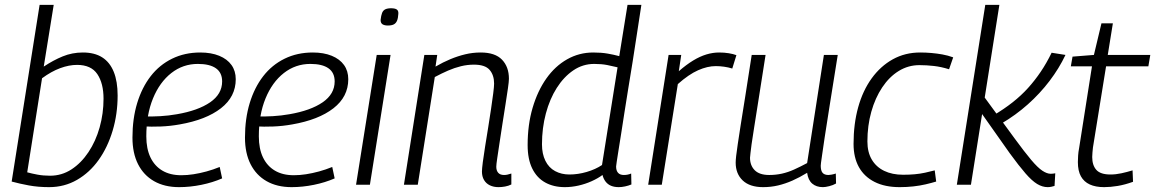

<svg xmlns="http://www.w3.org/2000/svg" viewBox="-20 -760 4753 790"><path d="M201 -740 160 -486Q199 -512 238 -528Q277 -544 321 -544Q369 -544 400.5 -524Q432 -504 448 -464.5Q464 -425 464 -367Q464 -291 443.5 -222.5Q423 -154 386 -102Q349 -50 297 -20Q245 10 182 10Q137 10 99 3Q61 -4 28 -13L143 -740ZM297 -493Q264 -493 227.5 -479.5Q191 -466 153 -438L92 -51Q110 -46 134 -41.5Q158 -37 186 -37Q234 -37 274 -63Q314 -89 344 -134Q374 -179 390 -236Q406 -293 406 -354Q406 -417 380.5 -455Q355 -493 297 -493Z M574 -281Q605 -280 639.5 -282Q674 -284 708 -290Q795 -305 844.5 -339Q894 -373 894 -425Q894 -461 868.5 -479Q843 -497 794 -497Q733 -497 685 -459.5Q637 -422 609.5 -355Q582 -288 582 -199Q582 -148 599 -112.5Q616 -77 648 -58Q680 -39 726 -39Q750 -39 776 -43Q802 -47 829.5 -54.5Q857 -62 884 -73L894 -26Q855 -9 808.5 0.5Q762 10 717 10Q657 10 614 -14.5Q571 -39 548 -84.5Q525 -130 525 -194Q525 -272 544.5 -336Q564 -400 600 -446.5Q636 -493 688 -518.5Q740 -544 804 -544Q849 -544 882 -530.5Q915 -517 932.5 -492.5Q950 -468 950 -434Q950 -362 889 -314.5Q828 -267 719 -248Q680 -241 641 -239.5Q602 -238 569 -240Z M1037 -281Q1068 -280 1102.5 -282Q1137 -284 1171 -290Q1258 -305 1307.5 -339Q1357 -373 1357 -425Q1357 -461 1331.5 -479Q1306 -497 1257 -497Q1196 -497 1148 -459.5Q1100 -422 1072.5 -355Q1045 -288 1045 -199Q1045 -148 1062 -112.5Q1079 -77 1111 -58Q1143 -39 1189 -39Q1213 -39 1239 -43Q1265 -47 1292.5 -54.5Q1320 -62 1347 -73L1357 -26Q1318 -9 1271.5 0.5Q1225 10 1180 10Q1120 10 1077 -14.5Q1034 -39 1011 -84.5Q988 -130 988 -194Q988 -272 1007.5 -336Q1027 -400 1063 -446.5Q1099 -493 1151 -518.5Q1203 -544 1267 -544Q1312 -544 1345 -530.5Q1378 -517 1395.5 -492.5Q1413 -468 1413 -434Q1413 -362 1352 -314.5Q1291 -267 1182 -248Q1143 -241 1104 -239.5Q1065 -238 1032 -240Z M1445 0 1530 -534H1587L1502 0ZM1589 -726Q1605 -726 1612.5 -721Q1620 -716 1619 -703Q1618 -685 1613.5 -674.5Q1609 -664 1600 -659.5Q1591 -655 1576 -655Q1562 -655 1554 -660Q1546 -665 1546 -678Q1548 -696 1552 -706.5Q1556 -717 1565 -721.5Q1574 -726 1589 -726Z M1726 -534H1779L1772 -486Q1803 -504 1833 -516.5Q1863 -529 1894 -536.5Q1925 -544 1958 -544Q2017 -544 2045.5 -514.5Q2074 -485 2074 -436Q2074 -425 2070 -397Q2066 -369 2060 -331Q2054 -293 2047.5 -251.5Q2041 -210 2035.5 -173Q2030 -136 2026 -109.5Q2022 -83 2022 -74Q2022 -58 2030 -49Q2038 -40 2054 -40Q2061 -40 2068 -41.5Q2075 -43 2084 -46V-1Q2072 5 2058 7.5Q2044 10 2031 10Q2011 10 1995.5 2.5Q1980 -5 1971.5 -19.5Q1963 -34 1963 -54Q1963 -65 1966.5 -92.5Q1970 -120 1976 -157Q1982 -194 1988.5 -234.5Q1995 -275 2000.5 -312Q2006 -349 2009.5 -376.5Q2013 -404 2013 -416Q2013 -451 1994.5 -472.5Q1976 -494 1930 -494Q1903 -494 1876.5 -487.5Q1850 -481 1823.5 -469.5Q1797 -458 1769 -443L1699 0H1642Z M2526 10Q2508 10 2494.5 4.5Q2481 -1 2472 -12.5Q2463 -24 2459 -40Q2440 -26 2414.5 -14.5Q2389 -3 2360.5 3.5Q2332 10 2304 10Q2258 10 2223.5 -9Q2189 -28 2170 -66.5Q2151 -105 2151 -163Q2151 -247 2171.5 -316.5Q2192 -386 2228 -437Q2264 -488 2313.5 -516Q2363 -544 2421 -544Q2454 -544 2480 -539.5Q2506 -535 2528 -529L2562 -740H2619Q2610 -682 2601 -622.5Q2592 -563 2583 -506Q2574 -449 2565 -395.5Q2556 -342 2549 -295Q2542 -248 2535.5 -208Q2529 -168 2524.5 -139Q2520 -110 2517.5 -94Q2515 -78 2515 -75Q2515 -58 2523 -49Q2531 -40 2547 -40Q2555 -40 2562.5 -41.5Q2570 -43 2577 -46L2578 -1Q2566 4 2552 7Q2538 10 2526 10ZM2323 -42Q2358 -42 2394 -52.5Q2430 -63 2457 -81L2521 -483Q2501 -488 2478 -492.5Q2455 -497 2425 -497Q2378 -497 2339 -470.5Q2300 -444 2271 -398.5Q2242 -353 2226 -293Q2210 -233 2210 -166Q2210 -127 2224 -98.5Q2238 -70 2264 -56Q2290 -42 2323 -42Z M2783 -534 2773 -467Q2804 -494 2832 -511Q2860 -528 2886.5 -536Q2913 -544 2939 -544Q2960 -544 2978.5 -541Q2997 -538 3010 -533L2993 -478Q2977 -483 2959.5 -485.5Q2942 -488 2925 -488Q2891 -488 2852.5 -471Q2814 -454 2769 -414L2703 0H2647L2731 -534Z M3120 10Q3065 10 3036 -17.5Q3007 -45 3007 -91Q3007 -101 3009 -118.5Q3011 -136 3015.5 -166.5Q3020 -197 3027.5 -245Q3035 -293 3046.5 -364Q3058 -435 3073 -534H3130Q3113 -425 3101.5 -352.5Q3090 -280 3083 -235.5Q3076 -191 3072.5 -167Q3069 -143 3068 -131Q3067 -119 3066 -111Q3066 -79 3085.5 -59.5Q3105 -40 3145 -40Q3172 -40 3197 -45.5Q3222 -51 3247.5 -62.5Q3273 -74 3301 -89L3370 -534H3427Q3407 -407 3393.5 -324.5Q3380 -242 3373 -193.5Q3366 -145 3362.5 -121.5Q3359 -98 3358 -89.5Q3357 -81 3357 -78Q3357 -58 3364.5 -49Q3372 -40 3389 -40Q3393 -40 3401.5 -41.5Q3410 -43 3419 -46L3420 -5Q3408 2 3392 6Q3376 10 3366 10Q3339 10 3322 -4.5Q3305 -19 3301 -49Q3270 -30 3240.5 -17Q3211 -4 3181.5 3Q3152 10 3120 10Z M3682 10Q3621 10 3578.5 -11.5Q3536 -33 3514 -72.5Q3492 -112 3492 -168Q3492 -250 3511 -318.5Q3530 -387 3566.5 -437.5Q3603 -488 3653.5 -516Q3704 -544 3766 -544Q3789 -544 3812 -542Q3835 -540 3857.5 -536Q3880 -532 3902 -524L3885 -475Q3853 -485 3823 -488.5Q3793 -492 3763 -492Q3717 -492 3678 -468Q3639 -444 3610 -400.5Q3581 -357 3565 -300Q3549 -243 3549 -178Q3549 -134 3567 -103.5Q3585 -73 3618 -57Q3651 -41 3696 -41Q3722 -41 3744 -43Q3766 -45 3786.5 -49.5Q3807 -54 3826 -59L3832 -13Q3812 -7 3788.5 -1.5Q3765 4 3738 7Q3711 10 3682 10Z M3917 0 4034 -740H4092L3975 0ZM4291 10Q4269 10 4247.5 -3Q4226 -16 4199.5 -46.5Q4173 -77 4135 -129L4008 -309L4024 -369L4155 -190Q4196 -134 4223 -102Q4250 -70 4269 -57.5Q4288 -45 4303 -45Q4308 -45 4312.5 -45.5Q4317 -46 4322 -47L4319 5Q4313 7 4305.5 8.5Q4298 10 4291 10ZM4101 -252 4067 -285Q4111 -311 4146.5 -339Q4182 -367 4210 -398Q4238 -429 4262 -464.5Q4286 -500 4307 -543L4364 -534Q4338 -479 4298.5 -427Q4259 -375 4209 -330.5Q4159 -286 4101 -252Z M4640 -59 4642 -12Q4609 0 4579 5Q4549 10 4523 10Q4488 10 4464 -1Q4440 -12 4427.5 -34.5Q4415 -57 4415 -93Q4415 -104 4416 -119.5Q4417 -135 4420 -150L4473 -487H4386L4393 -527L4481 -534L4512 -664H4559L4538 -534H4713L4705 -487H4531L4477 -153Q4476 -142 4475 -132.5Q4474 -123 4474 -114Q4474 -80 4491 -61Q4508 -42 4549 -42Q4571 -42 4594 -47Q4617 -52 4640 -59Z"/></svg>

Font: Georama ExtraCondensed Thin Light
Style: Italic
Weight: 300
Italic angle: -9°
Version: Version 1.001